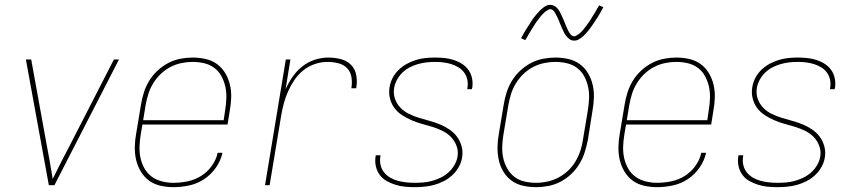

<svg xmlns="http://www.w3.org/2000/svg" viewBox="-20 -766 3540 794"><path d="M182 0 87 -520H109L172 -173Q179 -137 185.5 -100Q192 -63 198 -26Q216 -63 235 -100Q254 -137 273 -173L451 -520H472L205 0Z M697 8Q670 8 643.5 2Q617 -4 596.5 -19Q576 -34 562.5 -56.5Q549 -79 543 -104.5Q537 -130 537.5 -158Q538 -186 543 -213L563 -333Q567 -358 575 -383.5Q583 -409 597 -432Q611 -455 631.5 -474Q652 -493 676 -505.5Q700 -518 726 -523Q752 -528 777 -528Q804 -528 830.5 -522Q857 -516 877.5 -501Q898 -486 911.5 -463.5Q925 -441 931 -415Q937 -389 936 -361.5Q935 -334 930 -307L921 -251H569L562 -210Q558 -186 557 -161Q556 -136 561 -113Q566 -90 577.5 -69.5Q589 -49 607.5 -35.5Q626 -22 649.5 -16Q673 -10 697 -10Q726 -10 755.5 -16Q785 -22 811 -38Q837 -54 855.5 -79.5Q874 -105 880 -134H900Q893 -102 873 -73Q853 -44 824 -25Q795 -6 762 1Q729 8 697 8ZM572 -269H905L911 -310Q915 -334 916 -359Q917 -384 912 -407Q907 -430 896 -450.5Q885 -471 866.5 -485Q848 -499 824.5 -504.5Q801 -510 776 -510Q753 -510 729.5 -505Q706 -500 684 -488.5Q662 -477 644 -459.5Q626 -442 613 -420.5Q600 -399 593 -376Q586 -353 582 -330Z M1076 0 1162 -520H1181L1161 -397Q1173 -424 1190 -448.5Q1207 -473 1230.5 -491.5Q1254 -510 1282 -519Q1310 -528 1337 -528Q1364 -528 1389.5 -521.5Q1415 -515 1432 -497.5Q1449 -480 1453.5 -454Q1458 -428 1453 -401H1433Q1437 -424 1433.5 -446.5Q1430 -469 1415.5 -484Q1401 -499 1379 -504.5Q1357 -510 1334 -510Q1309 -510 1283 -501.5Q1257 -493 1235.5 -476Q1214 -459 1198.5 -436.5Q1183 -414 1172 -389.5Q1161 -365 1154 -339.5Q1147 -314 1143 -289L1095 0Z M1695 8Q1674 8 1654 6Q1634 4 1615 -2Q1596 -8 1579 -17.5Q1562 -27 1550.5 -42.5Q1539 -58 1534.5 -77.5Q1530 -97 1533 -118Q1533 -119 1533.5 -120.5Q1534 -122 1534 -124H1554Q1553 -122 1553 -121Q1553 -120 1553 -118Q1550 -100 1554 -83Q1558 -66 1568.5 -53Q1579 -40 1593.5 -31.5Q1608 -23 1624.5 -18.5Q1641 -14 1659 -12Q1677 -10 1695 -10Q1713 -10 1731 -11.5Q1749 -13 1767 -18Q1785 -23 1802.5 -31.5Q1820 -40 1834.5 -53Q1849 -66 1859 -83Q1869 -100 1872 -118Q1876 -141 1868 -162.5Q1860 -184 1845 -199.5Q1830 -215 1809.5 -225Q1789 -235 1767.5 -241.5Q1746 -248 1724 -254Q1702 -260 1681.5 -269Q1661 -278 1642.5 -290Q1624 -302 1611 -319.5Q1598 -337 1592.5 -359.5Q1587 -382 1591 -405Q1594 -425 1603.5 -443.5Q1613 -462 1628.5 -477Q1644 -492 1662.5 -502Q1681 -512 1700.5 -518Q1720 -524 1739.5 -526Q1759 -528 1779 -528Q1799 -528 1818.5 -526Q1838 -524 1856.5 -518Q1875 -512 1890.5 -502Q1906 -492 1917 -477Q1928 -462 1932 -442.5Q1936 -423 1933 -403Q1932 -402 1932 -400Q1932 -398 1931 -397H1912Q1912 -398 1912.5 -399.5Q1913 -401 1913 -402Q1916 -420 1912.5 -436.5Q1909 -453 1899.5 -466Q1890 -479 1876 -487.5Q1862 -496 1846 -501Q1830 -506 1813 -508Q1796 -510 1779 -510Q1761 -510 1743.5 -508Q1726 -506 1708.5 -501Q1691 -496 1674.5 -487.5Q1658 -479 1644.5 -466Q1631 -453 1622 -436.5Q1613 -420 1610 -403Q1606 -379 1613.5 -357.5Q1621 -336 1636 -320.5Q1651 -305 1671.5 -295Q1692 -285 1713.5 -278.5Q1735 -272 1757 -266Q1779 -260 1799.5 -251.5Q1820 -243 1838.5 -230.5Q1857 -218 1870 -200.5Q1883 -183 1889 -160.5Q1895 -138 1891 -115Q1888 -95 1877.5 -76Q1867 -57 1851 -42Q1835 -27 1815.5 -17Q1796 -7 1776 -1.5Q1756 4 1735.5 6Q1715 8 1695 8Z M2197 8Q2169 8 2142.5 2Q2116 -4 2095.5 -19Q2075 -34 2061.5 -56.5Q2048 -79 2042.5 -105Q2037 -131 2037.5 -158.5Q2038 -186 2043 -213L2063 -333Q2067 -358 2075 -383.5Q2083 -409 2097 -432Q2111 -455 2131.5 -474Q2152 -493 2176 -505.5Q2200 -518 2226 -523Q2252 -528 2277 -528Q2304 -528 2330.5 -522Q2357 -516 2377.5 -501Q2398 -486 2411.5 -463.5Q2425 -441 2431 -415Q2437 -389 2436 -361.5Q2435 -334 2430 -307L2411 -187Q2406 -162 2398 -136.5Q2390 -111 2376 -88Q2362 -65 2342 -46Q2322 -27 2298 -14.5Q2274 -2 2248 3Q2222 8 2197 8ZM2197 -10Q2220 -10 2243.5 -15Q2267 -20 2289 -31.5Q2311 -43 2329.5 -60.5Q2348 -78 2360.5 -99.5Q2373 -121 2380.5 -144Q2388 -167 2391 -190L2411 -310Q2415 -334 2416 -359Q2417 -384 2412 -407Q2407 -430 2396 -450.5Q2385 -471 2366.5 -485Q2348 -499 2324.5 -504.5Q2301 -510 2276 -510Q2253 -510 2229.5 -505Q2206 -500 2184 -488.5Q2162 -477 2144 -459.5Q2126 -442 2113 -420.5Q2100 -399 2093 -376Q2086 -353 2082 -330L2062 -210Q2058 -186 2057 -161Q2056 -136 2061 -113Q2066 -90 2077.5 -69.5Q2089 -49 2107 -35Q2125 -21 2148.5 -15.5Q2172 -10 2197 -10ZM2354 -598Q2347 -598 2341.5 -600.5Q2336 -603 2331.5 -607Q2327 -611 2323 -615.5Q2319 -620 2316 -625Q2313 -630 2310.5 -635.5Q2308 -641 2305.5 -646.5Q2303 -652 2300.5 -657.5Q2298 -663 2295.5 -669.5Q2293 -676 2290.5 -682Q2288 -688 2285.5 -693.5Q2283 -699 2280.5 -703.5Q2278 -708 2274.5 -714Q2271 -720 2266.5 -724Q2262 -728 2256 -728Q2251 -728 2249 -726.5Q2247 -725 2243 -723Q2239 -721 2234 -717Q2229 -713 2223.5 -707Q2218 -701 2216 -698.5Q2214 -696 2211.5 -692.5Q2209 -689 2206.5 -686Q2204 -683 2201.5 -679.5Q2199 -676 2196 -672Q2193 -668 2190.5 -663.5Q2188 -659 2185 -654.5Q2182 -650 2179 -645Q2176 -640 2172.5 -634.5Q2169 -629 2166 -623.5Q2163 -618 2159.5 -612Q2156 -606 2152 -600L2135 -608Q2141 -620 2147 -630Q2153 -640 2158.5 -649Q2164 -658 2169.5 -666Q2175 -674 2179.5 -681.5Q2184 -689 2189 -695Q2194 -701 2198.5 -706.5Q2203 -712 2210.5 -720Q2218 -728 2226 -734Q2234 -740 2240.5 -743Q2247 -746 2256 -746Q2262 -746 2268 -743.5Q2274 -741 2278.5 -737.5Q2283 -734 2287 -729Q2291 -724 2294 -719Q2297 -714 2299.5 -708.5Q2302 -703 2304.5 -697.5Q2307 -692 2309.5 -686.5Q2312 -681 2314.5 -674.5Q2317 -668 2319.5 -662Q2322 -656 2324.5 -650.5Q2327 -645 2329 -640.5Q2331 -636 2335 -630Q2339 -624 2343.5 -620Q2348 -616 2354 -616Q2359 -616 2361 -617.5Q2363 -619 2367 -621Q2371 -623 2376 -627Q2381 -631 2386.5 -637Q2392 -643 2394 -645.5Q2396 -648 2398.5 -651.5Q2401 -655 2403.5 -658Q2406 -661 2408.5 -665Q2411 -669 2414 -672.5Q2417 -676 2419.5 -680.5Q2422 -685 2425 -689.5Q2428 -694 2431 -699Q2434 -704 2437.5 -709.5Q2441 -715 2444 -720.5Q2447 -726 2450.5 -732Q2454 -738 2458 -744L2475 -736Q2469 -724 2463 -714Q2457 -704 2451.5 -695Q2446 -686 2440.5 -678Q2435 -670 2430 -662.5Q2425 -655 2420.5 -649Q2416 -643 2411.5 -637.5Q2407 -632 2399.5 -624Q2392 -616 2384 -610Q2376 -604 2369.5 -601Q2363 -598 2354 -598Z M2697 8Q2670 8 2643.5 2Q2617 -4 2596.5 -19Q2576 -34 2562.5 -56.5Q2549 -79 2543 -104.5Q2537 -130 2537.5 -158Q2538 -186 2543 -213L2563 -333Q2567 -358 2575 -383.5Q2583 -409 2597 -432Q2611 -455 2631.5 -474Q2652 -493 2676 -505.5Q2700 -518 2726 -523Q2752 -528 2777 -528Q2804 -528 2830.5 -522Q2857 -516 2877.5 -501Q2898 -486 2911.5 -463.5Q2925 -441 2931 -415Q2937 -389 2936 -361.5Q2935 -334 2930 -307L2921 -251H2569L2562 -210Q2558 -186 2557 -161Q2556 -136 2561 -113Q2566 -90 2577.5 -69.5Q2589 -49 2607.5 -35.5Q2626 -22 2649.5 -16Q2673 -10 2697 -10Q2726 -10 2755.5 -16Q2785 -22 2811 -38Q2837 -54 2855.5 -79.5Q2874 -105 2880 -134H2900Q2893 -102 2873 -73Q2853 -44 2824 -25Q2795 -6 2762 1Q2729 8 2697 8ZM2572 -269H2905L2911 -310Q2915 -334 2916 -359Q2917 -384 2912 -407Q2907 -430 2896 -450.5Q2885 -471 2866.5 -485Q2848 -499 2824.5 -504.5Q2801 -510 2776 -510Q2753 -510 2729.5 -505Q2706 -500 2684 -488.5Q2662 -477 2644 -459.5Q2626 -442 2613 -420.5Q2600 -399 2593 -376Q2586 -353 2582 -330Z M3195 8Q3174 8 3154 6Q3134 4 3115 -2Q3096 -8 3079 -17.5Q3062 -27 3050.5 -42.5Q3039 -58 3034.5 -77.5Q3030 -97 3033 -118Q3033 -119 3033.5 -120.5Q3034 -122 3034 -124H3054Q3053 -122 3053 -121Q3053 -120 3053 -118Q3050 -100 3054 -83Q3058 -66 3068.5 -53Q3079 -40 3093.5 -31.5Q3108 -23 3124.5 -18.5Q3141 -14 3159 -12Q3177 -10 3195 -10Q3213 -10 3231 -11.5Q3249 -13 3267 -18Q3285 -23 3302.5 -31.5Q3320 -40 3334.5 -53Q3349 -66 3359 -83Q3369 -100 3372 -118Q3376 -141 3368 -162.5Q3360 -184 3345 -199.5Q3330 -215 3309.5 -225Q3289 -235 3267.5 -241.5Q3246 -248 3224 -254Q3202 -260 3181.5 -269Q3161 -278 3142.5 -290Q3124 -302 3111 -319.5Q3098 -337 3092.5 -359.5Q3087 -382 3091 -405Q3094 -425 3103.5 -443.5Q3113 -462 3128.5 -477Q3144 -492 3162.5 -502Q3181 -512 3200.5 -518Q3220 -524 3239.5 -526Q3259 -528 3279 -528Q3299 -528 3318.5 -526Q3338 -524 3356.5 -518Q3375 -512 3390.5 -502Q3406 -492 3417 -477Q3428 -462 3432 -442.5Q3436 -423 3433 -403Q3432 -402 3432 -400Q3432 -398 3431 -397H3412Q3412 -398 3412.5 -399.5Q3413 -401 3413 -402Q3416 -420 3412.5 -436.5Q3409 -453 3399.5 -466Q3390 -479 3376 -487.5Q3362 -496 3346 -501Q3330 -506 3313 -508Q3296 -510 3279 -510Q3261 -510 3243.5 -508Q3226 -506 3208.5 -501Q3191 -496 3174.5 -487.5Q3158 -479 3144.5 -466Q3131 -453 3122 -436.5Q3113 -420 3110 -403Q3106 -379 3113.5 -357.5Q3121 -336 3136 -320.5Q3151 -305 3171.5 -295Q3192 -285 3213.5 -278.5Q3235 -272 3257 -266Q3279 -260 3299.5 -251.5Q3320 -243 3338.5 -230.5Q3357 -218 3370 -200.5Q3383 -183 3389 -160.5Q3395 -138 3391 -115Q3388 -95 3377.5 -76Q3367 -57 3351 -42Q3335 -27 3315.5 -17Q3296 -7 3276 -1.5Q3256 4 3235.5 6Q3215 8 3195 8Z"/></svg>

Font: Iosevka SS04 Thin Oblique
Style: Regular
Weight: 100
Italic angle: -9°
Monospace: yes
Designer: Belleve Invis
Foundry: Belleve Invis
Version: Version 19.0.0; ttfautohint (v1.8.4)